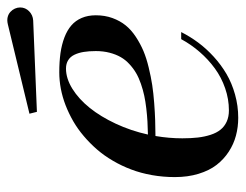

<svg xmlns="http://www.w3.org/2000/svg" viewBox="-92 -557 659 515"><g transform="rotate(-90 237.5 -299.5)"><path d="M440 -540 195 -530 190 -550 430 -608Q440.5 -610.5 448.9 -608.5Q457.2 -606.5 463 -601.2Q468.8 -596 471.9 -589.1Q475 -582.2 475 -575Q475 -560.9 464.7 -550.8Q454.4 -540.8 440 -540ZM124 -140Q124 -116.8 126.1 -98.4Q128.2 -80.1 133.4 -64.1Q138.6 -48.1 147.1 -37.6Q155.5 -27 168.6 -21Q181.6 -15 199 -15Q229.2 -15 258.3 -25.1Q287.4 -35.1 311.6 -52.8Q335.8 -70.5 355.6 -93.4Q375.5 -116.2 390 -143H409Q396.9 -119.1 380.8 -97.4Q364.8 -75.8 343.1 -55.9Q321.4 -36.1 296.8 -21.6Q272.1 -7.1 241.7 1.4Q211.2 10 179 10Q154.1 10 131.3 3.9Q108.5 -2.1 88.1 -15.4Q67.6 -28.8 52.6 -48.2Q37.6 -67.6 28.8 -96.4Q20 -125.1 20 -160Q20 -191.5 25.3 -221.4Q30.6 -251.2 40.4 -277Q50.1 -302.8 63.8 -326.1Q77.4 -349.5 94.1 -368.8Q110.8 -388 129.9 -404.2Q149 -420.5 169.9 -432.6Q190.9 -444.6 212.7 -453.1Q234.5 -461.5 256.9 -465.8Q279.2 -470 301 -470Q329.2 -470 352.3 -466.8Q375.4 -463.5 394.6 -456.2Q413.8 -448.9 426.8 -437.6Q439.8 -426.4 446.9 -409.8Q454 -393.2 454 -372Q454 -347.9 446.6 -327.4Q439.1 -306.9 426.9 -291.9Q414.8 -276.9 396.1 -264.6Q377.5 -252.4 358.1 -244.2Q338.8 -236.1 313.7 -230.1Q288.6 -224 266.9 -220.7Q245.1 -217.4 218.5 -215.4Q191.9 -213.4 172.6 -212.8Q153.4 -212.1 130.2 -212Q124 -175.6 124 -140ZM311 -452Q284.5 -452 256.9 -434.9Q229.4 -417.8 205.8 -388.5Q182.2 -359.2 163.2 -318.5Q144.2 -277.8 134.1 -232.2Q153.1 -232.6 169.2 -233.5Q185.4 -234.4 204.2 -236.6Q223 -238.8 238.4 -242.1Q253.9 -245.4 270.1 -251Q286.4 -256.6 298.9 -263.9Q311.5 -271.2 322.9 -281.8Q334.4 -292.2 341.8 -305.2Q349.2 -318.1 353.6 -335.1Q358 -352 358 -372Q358 -390.5 355.7 -404.5Q353.4 -418.5 348.1 -429.5Q342.8 -440.5 333.4 -446.2Q324.1 -452 311 -452Z"/></g></svg>

Font: Bodoni* 11
Style: Italic
Weight: 400
Italic angle: -13°
Version: Version 1.002